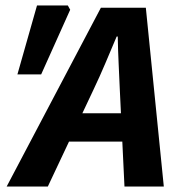

<svg xmlns="http://www.w3.org/2000/svg" viewBox="-20 -680 653 700"><path d="M4.3 0 347.8 -651.8H511.7L577.2 0H433.8L416.8 -353.2Q414.9 -401.6 412.5 -448.8Q410.2 -496 409.3 -546.7H405.3Q384.1 -496.5 364.1 -449.3Q344.1 -402 320.9 -353.2L154.4 0ZM175 -163.8 199.5 -267.1H497.6L473.5 -163.8ZM43.5 -408.8 114.9 -660H227.3L235.9 -644.5L130.1 -408.8Z"/></svg>

Font: Source Sans 3
Style: Italic
Weight: 200
Italic angle: -11°
Designer: Paul D. Hunt
Foundry: Adobe
Version: Version 3.046;hotconv 1.0.118;makeotfexe 2.5.65603